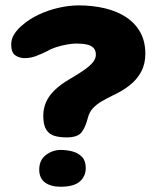

<svg xmlns="http://www.w3.org/2000/svg" viewBox="-20 -654 585 712"><path d="M226.5 -144.5Q201 -144.5 181.8 -150.2Q162.5 -156 151.5 -173.2Q140.5 -190.5 140.5 -224.5Q140.5 -252.5 151.2 -276.2Q162 -300 184 -321Q206 -342 239 -361Q266.5 -377 288.2 -391.8Q310 -406.5 322.8 -421Q335.5 -435.5 335.5 -451Q335.5 -467 326.8 -476.2Q318 -485.5 301.8 -489Q285.5 -492.5 263 -492.5Q248 -492.5 227.5 -488.8Q207 -485 187.5 -478.8Q168 -472.5 156.5 -465Q133 -453.5 113.2 -446Q93.5 -438.5 71 -438.5Q51.5 -438.5 36.5 -449Q21.5 -459.5 21.5 -489Q21.5 -509 32.5 -526.8Q43.5 -544.5 62 -560Q88 -583 123.5 -599.8Q159 -616.5 197.8 -625.2Q236.5 -634 271.5 -634Q324.5 -634 369.8 -623Q415 -612 448.5 -589.8Q482 -567.5 500.5 -533.8Q519 -500 519 -454.5Q519 -417.5 503.8 -388.5Q488.5 -359.5 461.2 -338Q434 -316.5 399 -300.5Q378.5 -290.5 358.8 -279.2Q339 -268 325 -253Q311 -238 306 -217.5Q296.5 -180.5 281.8 -162.5Q267 -144.5 226.5 -144.5ZM204.5 38.5Q168.5 38.5 147 22.8Q125.5 7 125.5 -25Q125.5 -60.5 150.2 -79.2Q175 -98 205 -98Q228.5 -98 249.5 -92.2Q270.5 -86.5 284.2 -72Q298 -57.5 298 -30.5Q298 -0.5 276 19Q254 38.5 204.5 38.5Z"/></svg>

Font: Gluten ExtraBold
Style: Regular
Weight: 800
Designer: Tyler Finck
Foundry: Etcetera Type Company
Version: Version 1.300